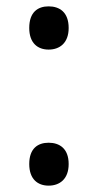

<svg xmlns="http://www.w3.org/2000/svg" viewBox="-20 -570 308 604"><path d="M72 -482C72 -434 99 -414 133 -414C167 -414 196 -434 196 -482C196 -532 167 -550 133 -550C99 -550 72 -532 72 -482ZM72 -54C72 -6 99 14 133 14C167 14 196 -6 196 -54C196 -103 167 -121 133 -121C99 -121 72 -103 72 -54Z"/></svg>

Font: Noto Sans Osage
Style: Regular
Weight: 400
Designer: Monotype Design Team
Foundry: Monotype Imaging Inc.
Version: Version 2.002